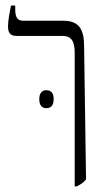

<svg xmlns="http://www.w3.org/2000/svg" viewBox="-20 -667 372 694"><path d="M250 7H257C272 -1 283 -7 291 -19L284 -500C284 -563 264 -592 209 -592H64C40 -592 35 -608 35 -636V-647H20C15 -624 9 -593 9 -572C9 -549 16 -537 42 -537H207C240 -537 250 -515 250 -476ZM122 -309C122 -288 130 -276 147 -276C166 -276 174 -288 174 -309C174 -329 166 -341 147 -341C131 -341 122 -329 122 -309Z"/></svg>

Font: Noto Serif Hebrew ExtraCondensed Light
Style: Regular
Weight: 300
Width: 2
Designer: Monotype Design Team
Foundry: Monotype Imaging Inc.
Version: Version 2.004